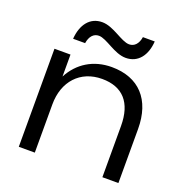

<svg xmlns="http://www.w3.org/2000/svg" viewBox="-138 -911 996 1036"><g transform="rotate(20 359.5 -393.0)"><path d="M406 -576C302 -576 219 -525 173 -437V-563H81V0H173V-277C173 -409 254 -498 379 -498C498 -498 561 -428 561 -294V0H653V-310C653 -478 563 -576 406 -576ZM226 -648C232 -688 253 -711 283 -711C328 -711 392 -648 458 -648C530 -648 571 -705 576 -785H508C502 -746 481 -723 451 -723C405 -723 341 -786 275 -786C205 -786 163 -731 157 -648Z"/></g></svg>

Font: Bounded Light
Style: Regular
Weight: 300
Designer: Vlad Churkin
Version: Version 3.0